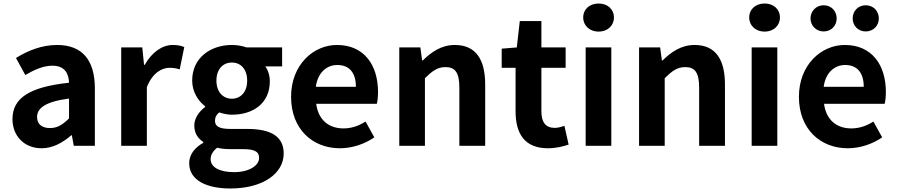

<svg xmlns="http://www.w3.org/2000/svg" viewBox="-20 -830 5105 1093"><path d="M217 14C281 14 337 -18 386 -60H389L400 0H520V-327C520 -489 447 -574 305 -574C217 -574 137 -541 71 -500L124 -403C176 -433 226 -456 278 -456C347 -456 371 -414 373 -359C148 -335 51 -272 51 -152C51 -57 117 14 217 14ZM265 -101C222 -101 191 -120 191 -164C191 -214 237 -251 373 -269V-156C338 -121 307 -101 265 -101Z M670 0H816V-334C848 -415 901 -444 945 -444C968 -444 984 -441 1003 -435L1029 -562C1012 -569 994 -574 963 -574C905 -574 845 -534 804 -461H800L790 -560H670Z M1291 243C1478 243 1595 157 1595 44C1595 -54 1522 -96 1387 -96H1292C1226 -96 1204 -112 1204 -142C1204 -164 1212 -177 1228 -190C1252 -182 1278 -177 1300 -177C1420 -177 1516 -241 1516 -367C1516 -402 1505 -433 1490 -452H1586V-560H1384C1361 -568 1331 -574 1300 -574C1181 -574 1074 -503 1074 -371C1074 -306 1110 -253 1148 -225V-221C1115 -197 1086 -158 1086 -116C1086 -70 1108 -41 1137 -22V-17C1086 12 1057 52 1057 99C1057 198 1159 243 1291 243ZM1300 -268C1251 -268 1212 -305 1212 -371C1212 -437 1250 -474 1300 -474C1350 -474 1387 -437 1387 -371C1387 -305 1349 -268 1300 -268ZM1313 150C1231 150 1179 123 1179 76C1179 53 1191 31 1216 11C1236 16 1260 19 1294 19H1362C1422 19 1455 29 1455 69C1455 113 1397 150 1313 150Z M1915 14C1985 14 2056 -10 2111 -48L2061 -138C2021 -113 1981 -99 1935 -99C1852 -99 1792 -147 1780 -239H2125C2129 -252 2132 -279 2132 -306C2132 -461 2052 -574 1898 -574C1764 -574 1637 -461 1637 -279C1637 -95 1759 14 1915 14ZM1778 -336C1789 -418 1841 -460 1900 -460C1972 -460 2006 -412 2006 -336Z M2253 0H2399V-385C2441 -426 2470 -448 2516 -448C2571 -448 2595 -417 2595 -331V0H2742V-349C2742 -490 2690 -574 2569 -574C2493 -574 2436 -534 2387 -486H2383L2373 -560H2253Z M3099 14C3148 14 3187 3 3217 -7L3193 -114C3178 -108 3156 -102 3138 -102C3088 -102 3062 -132 3062 -196V-444H3200V-560H3062V-710H2939L2922 -560L2836 -553V-444H2915V-196C2915 -70 2966 14 3099 14Z M3314 0H3460V-560H3314ZM3388 -650C3438 -650 3475 -684 3475 -730C3475 -778 3438 -810 3388 -810C3337 -810 3300 -778 3300 -730C3300 -684 3337 -650 3388 -650Z M3618 0H3764V-385C3806 -426 3835 -448 3881 -448C3936 -448 3960 -417 3960 -331V0H4107V-349C4107 -490 4055 -574 3934 -574C3858 -574 3801 -534 3752 -486H3748L3738 -560H3618Z M4259 0H4405V-560H4259ZM4333 -650C4383 -650 4420 -684 4420 -730C4420 -778 4383 -810 4333 -810C4282 -810 4245 -778 4245 -730C4245 -684 4282 -650 4333 -650Z M4806 14C4876 14 4947 -10 5002 -48L4952 -138C4912 -113 4872 -99 4826 -99C4743 -99 4683 -147 4671 -239H5016C5020 -252 5023 -279 5023 -306C5023 -461 4943 -574 4789 -574C4655 -574 4528 -461 4528 -279C4528 -95 4650 14 4806 14ZM4669 -336C4680 -418 4732 -460 4791 -460C4863 -460 4897 -412 4897 -336ZM4669 -651C4712 -651 4743 -684 4743 -725C4743 -767 4712 -800 4669 -800C4626 -800 4594 -767 4594 -725C4594 -684 4626 -651 4669 -651ZM4908 -651C4952 -651 4983 -684 4983 -725C4983 -767 4952 -800 4908 -800C4865 -800 4834 -767 4834 -725C4834 -684 4865 -651 4908 -651Z"/></svg>

Font: Noto Sans Japanese Bold
Style: Bold
Weight: 700
Designer: Ryoko NISHIZUKA (kana & ideographs); Paul D. Hunt (Latin, Greek & Cyrillic); Wenlong ZHANG (bopomofo); Sandoll Communica
Foundry: Adobe Systems Incorporated
Version: Version 1.000;PS 1;hotconv 1.0.78;makeotf.lib2.5.61930